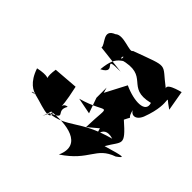

<svg xmlns="http://www.w3.org/2000/svg" viewBox="-226 -885 1134 1134"><g transform="rotate(45 341.5 -317.5)"><path d="M492 -199C522 -99 475 -242 587 -207C369 -148 357 -63 212 -49C329 -99 225 -83 268 -154C212 -153 265 -55 217 -271L63 -259C40 -115 135 -221 -21 -187C38 -9 181 -96 55 -65C63 -99 257 10 231 -68C216 -61 179 55 219 -66C329 -79 494 -61 430 82C585 -21 553 -104 676 -147C725 -182 711 -181 586 -144C640 -239 678 -228 556 -335C589 -404 568 -330 550 -427C553 -388 601 -371 627 -432C697 -617 606 -631 704 -566L682 -692C708 -696 581 -672 600 -641C475 -735 535 -743 307 -660C300 -635 202 -693 164 -657C85 -626 168 -570 161 -543L342 -522C179 -522 349 -499 247 -447C262 -601 313 -545 404 -667C228 -489 306 -651 291 -573C486 -628 425 -475 599 -518C621 -450 522 -452 429 -495L360 -363L350 -397V-312L384 -216L282 -236C474 -289 434 -367 429 -146Z"/></g></svg>

Font: Asimov Silicon
Style: Regular
Weight: 400
Designer: Google
Version: Version 2.000980; 2014